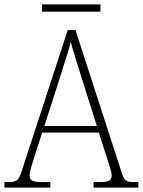

<svg xmlns="http://www.w3.org/2000/svg" viewBox="-22 -850 647 870"><path d="M168 -797H433V-830H168ZM-2 0H206V-25H168C122 -25 112 -35 112 -56C112 -75 128 -119 134 -140L169 -249H426L463 -133C469 -113 484 -73 484 -56C484 -34 475 -25 430 -25H402V0H605V-25H590C549 -25 541 -30 529 -69L320 -714H285L81 -89C64 -33 57 -25 16 -25H-2ZM179 -279 252 -506C267 -557 291 -625 298 -660C310 -620 329 -556 349 -494L417 -279Z"/></svg>

Font: Noto Serif Thai SemiCondensed ExtraLight
Style: Regular
Weight: 200
Width: 4
Designer: Monotype Design Team
Foundry: Monotype Imaging Inc.
Version: Version 2.002